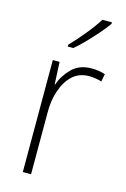

<svg xmlns="http://www.w3.org/2000/svg" viewBox="-118 -821 577 876"><g transform="rotate(15 171.0 -382.5)"><path d="M263 -538Q299 -538 328 -528L321 -492Q307 -496 292.5 -498.5Q278 -501 262 -501Q215 -501 184 -472.5Q153 -444 136.5 -395.5Q120 -347 121 -288V0H82V-529H114L119 -424H121Q136 -468 171 -503Q206 -538 263 -538ZM298 -758Q282 -735 258 -707.5Q234 -680 208 -653Q182 -626 158 -606H132V-615Q164 -648 198 -689.5Q232 -731 253 -765H298Z"/></g></svg>

Font: Noto Sans Gujarati SemiCondensed ExtraLight
Style: Regular
Weight: 200
Width: 4
Designer: Jelle Bosma - Monotype Design Team, Universal Thirst
Foundry: Monotype Imaging Inc.
Version: Version 2.106; ttfautohint (v1.8.4.7-5d5b)